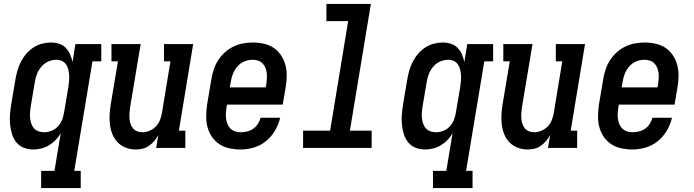

<svg xmlns="http://www.w3.org/2000/svg" viewBox="-20 -755 3540 980"><path d="M190 205V117H258L290 -75Q279 -56 263.5 -40Q248 -24 229.5 -13Q211 -2 190.5 3Q170 8 150 8Q124 8 101 -1Q78 -10 63 -29Q48 -48 41 -71.5Q34 -95 31.5 -119.5Q29 -144 31 -170Q33 -196 37 -221L59 -351Q63 -374 69.5 -396.5Q76 -419 87 -440.5Q98 -462 114 -480.5Q130 -499 150.5 -512.5Q171 -526 194 -532Q217 -538 240 -538Q262 -538 282 -531.5Q302 -525 316 -510.5Q330 -496 338 -477Q346 -458 350 -438L365 -530H497V-442H452L359 117H392V205ZM206 -80Q225 -80 243.5 -87.5Q262 -95 276 -110Q290 -125 297 -143.5Q304 -162 307 -181L329 -311Q331 -326 332.5 -341.5Q334 -357 333 -371.5Q332 -386 328.5 -400.5Q325 -415 317 -426.5Q309 -438 296 -444Q283 -450 268 -450Q247 -450 226.5 -441Q206 -432 191.5 -415Q177 -398 169 -378Q161 -358 158 -337L136 -207Q134 -193 133 -178Q132 -163 134 -149Q136 -135 140.5 -122Q145 -109 154.5 -99Q164 -89 177.5 -84.5Q191 -80 206 -80Z M673 8Q647 8 623 -1Q599 -10 581.5 -27.5Q564 -45 554.5 -68Q545 -91 541.5 -116.5Q538 -142 539.5 -168.5Q541 -195 545 -221L582 -442H549V-530H698L644 -207Q642 -193 641 -178.5Q640 -164 641 -150.5Q642 -137 646 -124Q650 -111 658.5 -100.5Q667 -90 679.5 -85Q692 -80 707 -80Q725 -80 744 -88Q763 -96 776.5 -110.5Q790 -125 797 -143.5Q804 -162 807 -181L850 -442H817V-530H966L893 -88H926V0H777L788 -65Q779 -49 767 -35Q755 -21 740 -10.5Q725 0 707.5 4Q690 8 673 8Z M1208 8Q1179 8 1151 2Q1123 -4 1100 -19Q1077 -34 1061.5 -57Q1046 -80 1039 -106.5Q1032 -133 1032.5 -162.5Q1033 -192 1037 -221L1059 -351Q1063 -376 1071 -400.5Q1079 -425 1093.5 -447.5Q1108 -470 1128 -488Q1148 -506 1172 -517.5Q1196 -529 1221 -533.5Q1246 -538 1271 -538Q1300 -538 1328 -531.5Q1356 -525 1378 -510Q1400 -495 1415 -472Q1430 -449 1437 -422Q1444 -395 1443.5 -366Q1443 -337 1438 -309L1423 -221H1139L1136 -207Q1134 -192 1133 -177.5Q1132 -163 1134 -148.5Q1136 -134 1141.5 -121Q1147 -108 1156.5 -98.5Q1166 -89 1180 -84.5Q1194 -80 1208 -80Q1225 -80 1241.5 -84Q1258 -88 1272.5 -98Q1287 -108 1296.5 -123Q1306 -138 1310 -154H1410Q1402 -120 1384 -89Q1366 -58 1338 -35Q1310 -12 1276 -2Q1242 8 1208 8ZM1336 -309 1339 -323Q1341 -338 1342 -352.5Q1343 -367 1341.5 -381Q1340 -395 1335 -408Q1330 -421 1320.5 -431Q1311 -441 1297.5 -445.5Q1284 -450 1269 -450Q1248 -450 1227.5 -441.5Q1207 -433 1192 -416Q1177 -399 1169 -378.5Q1161 -358 1158 -337L1153 -309Z M1527 0V-88H1665L1757 -647H1646V-735H1873L1766 -88H1877V0Z M2190 205V117H2258L2290 -75Q2279 -56 2263.5 -40Q2248 -24 2229.5 -13Q2211 -2 2190.5 3Q2170 8 2150 8Q2124 8 2101 -1Q2078 -10 2063 -29Q2048 -48 2041 -71.5Q2034 -95 2031.5 -119.5Q2029 -144 2031 -170Q2033 -196 2037 -221L2059 -351Q2063 -374 2069.5 -396.5Q2076 -419 2087 -440.5Q2098 -462 2114 -480.5Q2130 -499 2150.5 -512.5Q2171 -526 2194 -532Q2217 -538 2240 -538Q2262 -538 2282 -531.5Q2302 -525 2316 -510.5Q2330 -496 2338 -477Q2346 -458 2350 -438L2365 -530H2497V-442H2452L2359 117H2392V205ZM2206 -80Q2225 -80 2243.5 -87.5Q2262 -95 2276 -110Q2290 -125 2297 -143.5Q2304 -162 2307 -181L2329 -311Q2331 -326 2332.5 -341.5Q2334 -357 2333 -371.5Q2332 -386 2328.5 -400.5Q2325 -415 2317 -426.5Q2309 -438 2296 -444Q2283 -450 2268 -450Q2247 -450 2226.5 -441Q2206 -432 2191.5 -415Q2177 -398 2169 -378Q2161 -358 2158 -337L2136 -207Q2134 -193 2133 -178Q2132 -163 2134 -149Q2136 -135 2140.5 -122Q2145 -109 2154.5 -99Q2164 -89 2177.5 -84.5Q2191 -80 2206 -80Z M2673 8Q2647 8 2623 -1Q2599 -10 2581.5 -27.5Q2564 -45 2554.5 -68Q2545 -91 2541.5 -116.5Q2538 -142 2539.5 -168.5Q2541 -195 2545 -221L2582 -442H2549V-530H2698L2644 -207Q2642 -193 2641 -178.5Q2640 -164 2641 -150.5Q2642 -137 2646 -124Q2650 -111 2658.5 -100.5Q2667 -90 2679.5 -85Q2692 -80 2707 -80Q2725 -80 2744 -88Q2763 -96 2776.5 -110.5Q2790 -125 2797 -143.5Q2804 -162 2807 -181L2850 -442H2817V-530H2966L2893 -88H2926V0H2777L2788 -65Q2779 -49 2767 -35Q2755 -21 2740 -10.5Q2725 0 2707.5 4Q2690 8 2673 8Z M3208 8Q3179 8 3151 2Q3123 -4 3100 -19Q3077 -34 3061.5 -57Q3046 -80 3039 -106.5Q3032 -133 3032.5 -162.5Q3033 -192 3037 -221L3059 -351Q3063 -376 3071 -400.5Q3079 -425 3093.5 -447.5Q3108 -470 3128 -488Q3148 -506 3172 -517.5Q3196 -529 3221 -533.5Q3246 -538 3271 -538Q3300 -538 3328 -531.5Q3356 -525 3378 -510Q3400 -495 3415 -472Q3430 -449 3437 -422Q3444 -395 3443.5 -366Q3443 -337 3438 -309L3423 -221H3139L3136 -207Q3134 -192 3133 -177.5Q3132 -163 3134 -148.5Q3136 -134 3141.5 -121Q3147 -108 3156.5 -98.5Q3166 -89 3180 -84.5Q3194 -80 3208 -80Q3225 -80 3241.5 -84Q3258 -88 3272.5 -98Q3287 -108 3296.5 -123Q3306 -138 3310 -154H3410Q3402 -120 3384 -89Q3366 -58 3338 -35Q3310 -12 3276 -2Q3242 8 3208 8ZM3336 -309 3339 -323Q3341 -338 3342 -352.5Q3343 -367 3341.5 -381Q3340 -395 3335 -408Q3330 -421 3320.5 -431Q3311 -441 3297.5 -445.5Q3284 -450 3269 -450Q3248 -450 3227.5 -441.5Q3207 -433 3192 -416Q3177 -399 3169 -378.5Q3161 -358 3158 -337L3153 -309Z"/></svg>

Font: Iosevka Slab Semibold Oblique
Style: Regular
Weight: 600
Italic angle: -9°
Monospace: yes
Designer: Belleve Invis
Foundry: Belleve Invis
Version: Version 11.1.1; ttfautohint (v1.8.3)